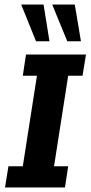

<svg xmlns="http://www.w3.org/2000/svg" viewBox="-20 -822 397 842"><path d="M2 0 17 -93H80L142 -490H80L94 -583H357L342 -490H279L217 -93H279L265 0ZM275 -641 209 -802H308L335 -641ZM138 -641 73 -802H171L197 -641Z"/></svg>

Font: Rokkitt SemiBold
Style: Bold Italic
Weight: 700
Italic angle: -9°
Version: Version 3.103